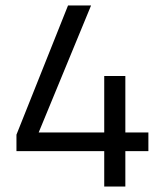

<svg xmlns="http://www.w3.org/2000/svg" viewBox="-20 -680 600 700"><path d="M360 -129H40V-189L228 -660H312L121 -197H360V-403H437V-197H521V-129H437V0H360Z"/></svg>

Font: Cairo
Style: Regular
Weight: 400
Designer: Mohamed Gaber, the designers of Titillium
Foundry: Kief Type Foundry
Version: Version 2.009; ttfautohint (v1.5.33-1714) -l 8 -r 50 -G 200 